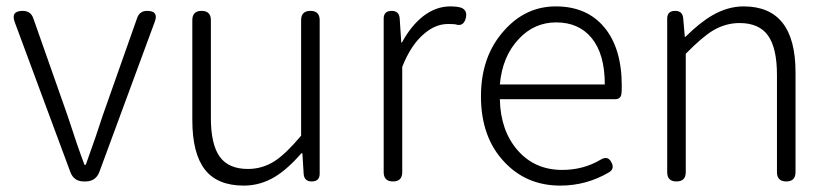

<svg xmlns="http://www.w3.org/2000/svg" viewBox="-20 -567 2598 600"><path d="M242 0Q211 0 200 -29L112 -266L26 -498Q13 -533 51 -533Q76 -533 84 -510L191 -206Q223 -107 244 -52H248Q283 -149 301 -206L409 -512Q417 -533 440 -533Q476 -533 464 -500L291 -31Q280 0 247 0Z M742 13Q659 13 620 -37.5Q581 -88 581 -192V-504Q581 -533 610 -533Q639 -533 639 -504V-199Q639 -116 666.5 -77.5Q694 -39 755 -39Q800 -39 839 -64Q874 -87 921 -143V-504Q921 -533 950 -533Q979 -533 979 -504V-266V-24Q979 0 954 0Q931 0 929 -23L925 -88H922Q879 -39 840 -15Q794 13 742 13Z M1208 0Q1179 0 1179 -29V-266V-509Q1179 -533 1204 -533Q1227 -533 1229 -510L1234 -434H1236Q1264 -486 1302 -516Q1342 -547 1387 -547Q1408 -547 1421 -543Q1441 -535 1436 -512Q1429 -482 1403 -491Q1396 -492 1380 -492Q1341 -492 1306 -462Q1264 -427 1237 -358V-29Q1237 0 1208 0Z M1731 13Q1625 13 1556 -61Q1483 -138 1483 -266Q1483 -391 1555 -471Q1622 -547 1717 -547Q1814 -547 1868.5 -481.5Q1923 -416 1923 -299Q1923 -282 1922 -274Q1920 -257 1902 -257H1731H1542Q1544 -159 1597.5 -97.5Q1651 -36 1737 -36Q1803 -36 1857 -68Q1880 -82 1891 -59Q1901 -40 1884 -29Q1813 13 1731 13ZM1542 -303H1706H1870Q1870 -398 1829 -448Q1789 -497 1718 -497Q1650 -497 1602 -446Q1550 -392 1542 -303Z M2094 0Q2065 0 2065 -29V-266V-509Q2065 -533 2090 -533Q2113 -533 2115 -510L2120 -452H2122Q2169 -498 2206 -519Q2254 -547 2304 -547Q2466 -547 2466 -341V-29Q2466 0 2437 0Q2408 0 2408 -29V-333Q2408 -417 2380 -456Q2352 -495 2291 -495Q2247 -495 2207 -471Q2173 -450 2123 -399V-29Q2123 0 2094 0Z"/></svg>

Font: GenSenRounded TW L
Style: Regular
Weight: 300
Version: Version 1.501;PS 1;hotconv 16.6.51;makeotf.lib2.5.65220